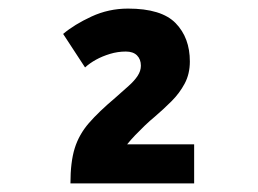

<svg xmlns="http://www.w3.org/2000/svg" viewBox="-20 -849 600 447"><path d="M144 -422Q144 -472 154 -504Q164 -536 187 -562.5Q210 -589 248 -621Q266 -637 279.5 -649Q293 -661 300.5 -672.5Q308 -684 308 -696Q308 -711 299 -720Q290 -729 273 -729Q254 -729 236 -723.5Q218 -718 203.5 -710Q189 -702 178 -692L127 -770Q153 -792 193 -810.5Q233 -829 278 -829Q356 -829 389 -795Q422 -761 422 -706Q422 -677 410 -654.5Q398 -632 379.5 -613.5Q361 -595 340 -577Q329 -568 317 -556.5Q305 -545 294.5 -534Q284 -523 276 -513H432V-422Z"/></svg>

Font: Ubuntu Sans Mono
Style: Bold
Weight: 700
Monospace: yes
Designer: Dalton Maag Ltd
Foundry: Dalton Maag Ltd
Version: Version 1.006